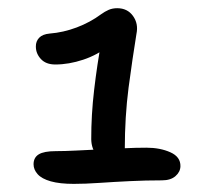

<svg xmlns="http://www.w3.org/2000/svg" viewBox="-20 -840 500 468"><path d="M253.8 -444.8Q230.4 -444.8 216.6 -460.9Q202.8 -477 202.4 -500.4Q202.2 -559.2 209.5 -621.3Q216.8 -683.4 227 -738.2L245 -728.2Q218 -706.2 182.9 -694.5Q147.8 -682.8 114.8 -682.8Q92 -682.8 79.7 -696.1Q67.4 -709.4 67.4 -726.6Q67.2 -739.2 75.4 -747.9Q83.6 -756.6 101 -758.2Q134.2 -760.8 166.9 -773.1Q199.6 -785.4 226.6 -805.4Q235.4 -811.8 244.7 -815.9Q254 -820 265.8 -820Q290.6 -820 304.2 -801.1Q317.8 -782.2 312.6 -757.4Q308 -728.4 303 -695.2Q298 -662 293.4 -626.4Q288.8 -590.8 286.5 -553.1Q284.2 -515.4 284.2 -477.6Q284.2 -463 276 -453.9Q267.8 -444.8 253.8 -444.8ZM159.8 -391.8Q125.6 -391.8 103.7 -398Q81.8 -404.2 71.8 -415.4Q61.8 -426.6 61.8 -439.6Q61.8 -456 74.5 -463.8Q87.2 -471.6 116 -471.6Q137.4 -471.6 165 -473Q192.6 -474.4 222.5 -475.8Q252.4 -477.2 281.8 -478.6Q311.2 -480 337 -480Q370.2 -480 395.3 -468.8Q420.4 -457.6 419.8 -434.6Q419.4 -420.8 407.6 -410.6Q395.8 -400.4 374.8 -400.4Q335.6 -400.4 296.5 -398.5Q257.4 -396.6 222.4 -394.2Q187.4 -391.8 159.8 -391.8Z"/></svg>

Font: Shantell Sans Light
Style: Regular
Weight: 300
Designer: Stephen Nixon, Anya Danilova, Shantell Martin
Foundry: Arrow Type
Version: Version 1.011;[c5ecc13dd]